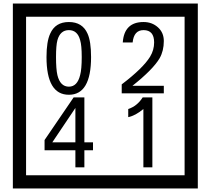

<svg xmlns="http://www.w3.org/2000/svg" viewBox="-20 -980 1195 1090"><path d="M1103 90H53V-960H1103ZM1028 15V-885H128V15ZM497 -656Q497 -442 371 -442Q244 -442 244 -656Q244 -744 265 -789Q294 -855 371 -855Q448 -855 477 -789Q497 -745 497 -656ZM444 -656Q444 -723 435 -752Q420 -809 371 -809Q322 -809 306 -752Q298 -723 298 -656Q298 -587 306 -553Q322 -488 371 -488Q419 -488 435 -554Q444 -587 444 -656ZM910 -450H671V-501Q792 -593 832 -658Q855 -696 855 -739Q855 -809 795 -809Q740 -809 733 -739H677Q685 -855 795 -855Q843 -855 876.5 -825Q910 -795 910 -747Q910 -691 886 -649Q848 -585 732 -493H910ZM508 -127H459V-30H408V-127H233V-185L398 -427H459V-172H508ZM408 -172V-367L277 -172ZM845 -30H794V-361Q748 -323 708 -315V-361Q759 -378 790 -427H845Z"/></svg>

Font: Unicode BMP Fallback SIL
Style: Regular
Weight: 400
Foundry: NRSI, SIL International
Version: Version 5.1 Based on Unicode 5.1